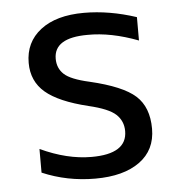

<svg xmlns="http://www.w3.org/2000/svg" viewBox="-45 -577 586 632"><g transform="rotate(-5 248.5 -261.5)"><path d="M427.7 -505.9V-428.7Q337.9 -462.9 260.7 -461.9Q149.4 -461.9 149.4 -392.6Q149.4 -361.3 170.9 -341.3Q192.4 -321.3 253.9 -307.6Q362.3 -282.2 403.8 -244.6Q445.3 -207 445.3 -135.7Q445.3 -65.4 392.1 -26.9Q338.9 11.7 245.1 11.7Q152.3 11.7 70.3 -23.4V-101.6Q158.2 -60.5 239.3 -60.5Q356.4 -60.5 356.4 -135.7Q356.4 -168.9 333 -190.9Q309.6 -212.9 243.2 -228.5Q146.5 -252 103 -289.1Q59.6 -326.2 59.6 -386.7Q59.6 -455.1 111.3 -495.1Q163.1 -535.2 254.9 -535.2Q338.9 -535.2 427.7 -505.9Z"/></g></svg>

Font: Nasu
Style: Regular
Weight: 400
Designer: Ryoko NISHIZUKA (kana &amp; ideographs); Paul D. Hunt (Latin, Greek &amp; Cyrillic); Wenlong ZHANG (bopomofo); Sandoll C
Version: Version 2014.1215